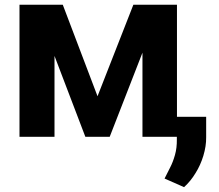

<svg xmlns="http://www.w3.org/2000/svg" viewBox="-20 -565 904 793"><path d="M239.3 -545.4 382.8 -167.5 530.8 -545.4H645.5L433.1 0H332.5L124.5 -545.4ZM60.5 -545.4H205.1V0H60.5ZM710.9 0H568.4V-545.4H710.9ZM710.4 -82.5H831.5V2Q832 38.1 819.8 78.6Q808.1 117.2 787.6 149.9Q767.6 183.1 740.2 208L659.7 172.4Q667.5 157.2 683.1 126Q694.3 104.5 702.6 75.2Q710.9 45.9 710.4 11.2Z"/></svg>

Font: My Font
Style: Bold
Weight: 500
Designer: Rasmus Andersson
Foundry: rsms
Version: Version 0.001